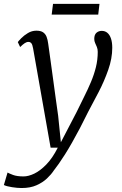

<svg xmlns="http://www.w3.org/2000/svg" viewBox="-69 -724 632 992"><path d="M102 -474Q98.5 -494.5 92.5 -501Q86.5 -507.5 78 -507.5Q68.5 -507.5 58.8 -501Q49 -494.5 35 -481L23 -506.5Q27 -512.5 41 -526.8Q55 -541 75.2 -553.2Q95.5 -565.5 119 -565.5Q141.5 -565.5 153.8 -557Q166 -548.5 171.8 -533.5Q177.5 -518.5 180 -498.5Q186.5 -452 193 -405.2Q199.5 -358.5 205.8 -311.8Q212 -265 218.5 -218.5Q225 -172 231.5 -125.5L245.5 11L326 -143.5Q346 -185 365.5 -223.8Q385 -262.5 401 -300.5Q417 -338.5 426.5 -376.8Q436 -415 436 -456Q436 -470.5 431.5 -481.2Q427 -492 422.5 -501.8Q418 -511.5 418 -523Q418 -544.5 429.2 -554.5Q440.5 -564.5 456.5 -564.5Q474 -564.5 486 -554.2Q498 -544 504.5 -524.5Q511 -505 511 -477Q511 -422 490.2 -363Q469.5 -304 440.5 -248.2Q411.5 -192.5 387 -147Q364.5 -101 343.5 -61Q322.5 -21 303.2 12.8Q284 46.5 267 73.5Q250 100.5 235.2 121.5Q220.5 142.5 208.5 157.5Q195.5 177.5 173.5 198.2Q151.5 219 119.5 233.2Q87.5 247.5 42.5 247.5Q21 247.5 -6.5 243.2Q-34 239 -49 232L-30 167.5Q-22 172 -1.8 179.8Q18.5 187.5 52.5 187.5Q78 187.5 108.2 173Q138.5 158.5 170.2 126Q202 93.5 229.5 39H192.5ZM205 -704H445L438.5 -648.5H198Z"/></svg>

Font: Merriweather 20pt Light
Style: Italic
Weight: 300
Italic angle: -7.8°
Version: Version 2.101